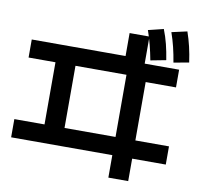

<svg xmlns="http://www.w3.org/2000/svg" viewBox="-98 -958 1196 1153"><g transform="rotate(10 500.0 -381.5)"><path d="M637 92V-45H20V-156H204V-535H40V-645H612V-785H733V-620H943V-512H758V-156H963V-45H758V92ZM326 -156H637V-535H326ZM763 -645Q754 -693 743 -736Q732 -779 717 -822L810 -845Q827 -802 838 -758Q849 -714 857 -663ZM902 -656Q894 -705 883.5 -748Q873 -791 858 -834L952 -855Q967 -812 977.5 -767.5Q988 -723 995 -673Z"/></g></svg>

Font: M PLUS 2 SemiBold
Style: Regular
Weight: 600
Designer: Coji Morishita
Foundry: UNDERFOREST DESIGN
Version: Version 1.001